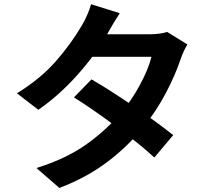

<svg xmlns="http://www.w3.org/2000/svg" viewBox="-20 -836 1017 918"><path d="M808.1 -189.9 717.8 -82.8Q656 -141.1 539.9 -227.5Q423.8 -314 333.5 -370.4L417.5 -456.5Q504.9 -406 621.2 -326.4Q737.5 -246.8 808.1 -189.9ZM844.2 -554.9Q818.8 -478.5 773.6 -392.3Q728.3 -306.2 667.5 -230.2Q591.8 -136.2 493.3 -61.8Q394.8 12.7 263.9 62.7L154.1 -32.7Q293 -75.7 388.4 -142.6Q483.9 -209.5 558.3 -296.1Q607.9 -354 648.8 -429.7Q689.7 -505.4 704.3 -564.5H371.6L415.5 -672.1H696Q718.5 -672.1 741 -675Q763.4 -678 779.3 -683.3L876 -623.5Q856.9 -591.6 844.2 -554.9ZM493.9 -675.3Q441.4 -580.8 352.7 -480.7Q263.9 -380.6 163.3 -311L61 -389.9Q174.8 -460.2 247.9 -544.1Q321 -627.9 372.1 -715.6Q383.5 -734.1 396.4 -763.3Q409.2 -792.5 415.5 -815.7L552.7 -772.9Q529.3 -738.5 493.9 -675.3Z"/></svg>

Font: Min Sans VF VF
Style: Regular
Weight: 400
Designer: Jinseong-Kim, NotoSansCJK, Nunito
Foundry: Jinseong-Kim
Version: Version 1.420;Glyphs 3.1.2 (3151)